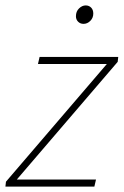

<svg xmlns="http://www.w3.org/2000/svg" viewBox="-30 -688 456 708"><path d="M-10 0 -8 -18 364 -452H110L116 -478H406L404 -460L32 -26H324L318 0ZM278 -600Q266 -600 258 -608Q250 -616 250 -628Q250 -646 261.5 -657Q273 -668 286 -668Q298 -668 306 -660Q314 -652 314 -638Q314 -622 303 -611Q292 -600 278 -600Z"/></svg>

Font: Source Sans 3 ExtraLight ExtraLight
Style: Italic
Weight: 250
Italic angle: -11°
Version: Version 3.052;hotconv 1.1.0;makeotfexe 2.6.0